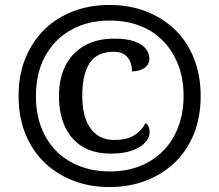

<svg xmlns="http://www.w3.org/2000/svg" viewBox="-20 -745 885 775"><path d="M422 10Q342 10 275 -16Q208 -42 158.5 -90Q109 -138 82 -206Q55 -274 55 -358Q55 -441 82 -508.5Q109 -576 158 -624.5Q207 -673 274.5 -699Q342 -725 422 -725Q502 -725 569.5 -699Q637 -673 686.5 -625Q736 -577 763 -509Q790 -441 790 -357Q790 -273 763 -205.5Q736 -138 686.5 -90Q637 -42 569.5 -16Q502 10 422 10ZM428 -125Q358 -125 311.5 -154Q265 -183 241.5 -235.5Q218 -288 218 -358Q218 -427 243.5 -478.5Q269 -530 319 -559.5Q369 -589 442 -589Q490 -589 521 -578.5Q552 -568 567.5 -549.5Q583 -531 583 -508Q583 -484 562.5 -470.5Q542 -457 513 -457Q513 -477 506 -495Q499 -513 483 -524.5Q467 -536 440 -536Q371 -536 341.5 -490Q312 -444 312 -358Q312 -301 327 -261.5Q342 -222 371 -201Q400 -180 441 -180Q493 -180 523.5 -200Q554 -220 567 -248Q575 -244 579.5 -234Q584 -224 584 -211Q584 -191 567 -171Q550 -151 515 -138Q480 -125 428 -125ZM423 -53Q491 -53 545 -74.5Q599 -96 638.5 -136Q678 -176 699.5 -232.5Q721 -289 721 -358Q721 -428 699 -484Q677 -540 638 -580Q599 -620 544.5 -641Q490 -662 423 -662Q335 -662 268 -625Q201 -588 163 -519.5Q125 -451 125 -357Q125 -286 147 -229.5Q169 -173 209 -133.5Q249 -94 304 -73.5Q359 -53 423 -53Z"/></svg>

Font: Noto Serif Khmer ExtraBold
Style: Regular
Weight: 800
Version: Version 2.003